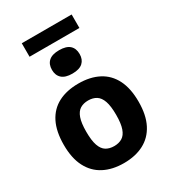

<svg xmlns="http://www.w3.org/2000/svg" viewBox="-226 -1059 1054 1184"><g transform="rotate(-30 301.0 -467.0)"><path d="M301 10.5Q219 10.5 159.2 -20.8Q99.5 -52 67 -114.8Q34.5 -177.5 34.5 -272Q34.5 -367.5 66.2 -430.5Q98 -493.5 157.8 -524.5Q217.5 -555.5 301 -555.5Q384.5 -555.5 444.2 -524.2Q504 -493 535.8 -430.2Q567.5 -367.5 567.5 -273Q567.5 -178 535 -115Q502.5 -52 442.8 -20.8Q383 10.5 301 10.5ZM301 -110.5Q334.5 -110.5 358.2 -125Q382 -139.5 394.5 -174.8Q407 -210 407 -271.5Q407 -334.5 394.5 -370Q382 -405.5 358.2 -420.2Q334.5 -435 301 -435Q267.5 -435 243.8 -420.5Q220 -406 207.5 -370.8Q195 -335.5 195 -273.5Q195 -210.5 207.5 -175Q220 -139.5 243.8 -125Q267.5 -110.5 301 -110.5ZM301 -626.5Q251 -626.5 226.8 -648.5Q202.5 -670.5 202.5 -709.5Q202.5 -749.5 226.8 -771.2Q251 -793 301 -793Q351.5 -793 375.5 -771.2Q399.5 -749.5 399.5 -709.5Q399.5 -670.5 375.5 -648.5Q351.5 -626.5 301 -626.5ZM123.5 -849V-945H478.5V-849Z"/></g></svg>

Font: Encode Sans Condensed Thin
Style: Bold
Weight: 700
Version: Version 3.002